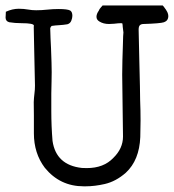

<svg xmlns="http://www.w3.org/2000/svg" viewBox="-20 -654 626 689"><path d="M287.6 14.6H280.3Q194.8 14.6 140.6 -52.2Q101.6 -104 101.6 -175.8V-239.7Q101.1 -263.2 101.1 -287.6Q101.6 -302.2 103.5 -317.1Q105.5 -332 105.5 -346.7Q104.5 -417 102.5 -486.3Q101.1 -533.2 101.1 -557.1L101.6 -562Q101.6 -570.8 57.1 -570.8Q33.7 -570.8 13.2 -574.2Q0 -577.6 0 -591.3Q0 -596.7 0.5 -599.6Q1 -602.5 1 -611.8Q24.4 -622.6 47.4 -622.6Q64.9 -622.6 82 -619.6Q94.2 -617.2 109.9 -617.2Q128.9 -617.2 149.4 -619.4Q169.9 -621.6 190.4 -621.6Q222.2 -621.6 231.9 -616.2Q239.7 -611.3 239.7 -597.2Q239.7 -589.4 235.8 -579.6Q231.9 -569.8 221.7 -566.9Q207 -564.5 192.9 -563.7Q178.7 -563 165.5 -561Q161.6 -558.1 160.2 -552.7Q161.1 -516.6 163.1 -481Q165.5 -421.4 165.5 -395.5L165 -361.3Q164.1 -339.8 164.1 -317.9V-255.4Q164.1 -201.7 168.5 -148.4Q181.2 -61.5 273.9 -51.3L291.5 -50.8Q352.1 -50.8 386.7 -87.4Q421.4 -121.1 421.4 -164.1Q421.4 -188 420.2 -253.9Q418.9 -319.8 418.5 -386.7Q418.9 -438.5 420.9 -489.3Q421.9 -533.7 422.9 -537.6Q420.9 -549.8 420.4 -558.1Q420.4 -564.5 418.9 -570.3Q418 -570.8 413.6 -570.8Q405.3 -570.8 389.2 -568.8Q380.9 -567.9 371.1 -567.9Q351.1 -567.9 336.9 -576.7Q326.2 -583 326.2 -593.8Q326.2 -604 334.5 -615.7L337.4 -621.6Q340.3 -626 343.3 -628.9L348.1 -634.3H564L569.8 -627.4V-627Q575.7 -620.1 580.6 -610.4Q584 -603 584 -596.7Q584 -579.6 568.4 -574.2Q555.7 -569.8 495.1 -567.9Q486.8 -567.9 482.2 -563.7Q477.5 -559.6 477.5 -547.4Q478.5 -491.2 480 -435.5Q482.9 -323.2 482.9 -294.4Q484.4 -258.3 484.4 -221.2Q484.4 -191.9 483.4 -162.1Q480 -79.1 431.6 -34.2Q396 -2.9 356 6.3Q319.8 14.6 287.6 14.6Z"/></svg>

Font: X Typewriter
Style: Regular
Weight: 400
Monospace: yes
Designer: GGBot
Version: 0.50